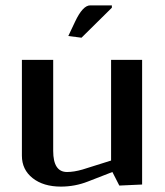

<svg xmlns="http://www.w3.org/2000/svg" viewBox="-20 -691 619 719"><path d="M398.9 -662.1 285.2 -549.8 235.8 -556.2 261.2 -609.9Q290 -670.9 317.9 -670.9H398.9ZM512.2 -466.8V0L426.8 3.9L400.9 -46.9L309.1 -11.2Q260.7 7.8 208 7.8Q142.6 7.8 102.3 -23.9Q62 -55.7 62 -107.9V-466.8H179.2V-126Q179.2 -46.9 231 -46.9Q256.8 -46.9 289.1 -56.2L396 -89.8V-466.8Z"/></svg>

Font: Resagokr
Style: Bold
Weight: 600
Designer: gluk
Foundry: gluk
Version: Version 0.95